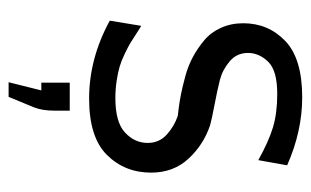

<svg xmlns="http://www.w3.org/2000/svg" viewBox="-158 -368 722 446"><g transform="rotate(90 203.0 -145.0)"><path d="M172 54H237V91Q237 118 229 138L205 196H171L190 120H172ZM28 -39 40 -112Q44 -110 58.5 -100.5Q73 -91 80.5 -86.5Q88 -82 104.5 -74Q121 -66 134.5 -62Q148 -58 167.5 -55Q187 -52 208 -52Q264 -52 288 -74.5Q312 -97 312 -127Q312 -154 292.5 -171.5Q273 -189 249 -197Q248 -197 232 -199Q216 -201 198.5 -204.5Q181 -208 157 -214.5Q133 -221 112.5 -232Q92 -243 73.5 -258.5Q55 -274 44.5 -297.5Q34 -321 34 -349Q34 -407 75 -446.5Q116 -486 206 -486Q285 -486 364 -451L352 -384Q309 -408 276 -418Q243 -428 198 -428Q144 -428 123.5 -407Q103 -386 103 -360Q103 -334 122.5 -317.5Q142 -301 165 -295Q188 -289 222.5 -282.5Q257 -276 271 -272Q316 -257 348.5 -222Q381 -187 381 -135Q381 -74 340 -32.5Q299 9 209 9Q116 9 28 -39Z"/></g></svg>

Font: Coval
Style: Light
Weight: 300
Foundry: Context Ltd
Version: Version 001.000